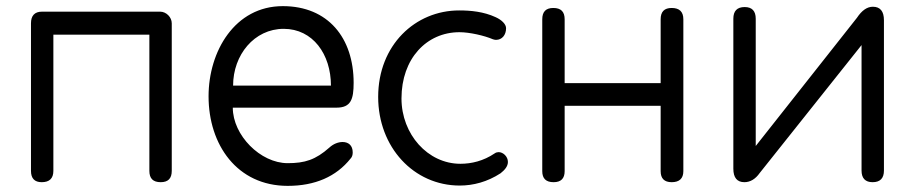

<svg xmlns="http://www.w3.org/2000/svg" viewBox="-20 -594 2983 626"><path d="M117 -556C93 -556 81 -543 81 -518V-37C81 -12 93 0 116 0C141 0 154 -12 154 -37V-481H467V-37C467 -12 479 0 504 0C528 0 540 -12 540 -37V-518C540 -538 522 -556 502 -556Z M740 -315C740 -415 809 -500 905 -500C1000 -500 1059 -417 1059 -315ZM902 -574C746 -574 660 -427 660 -280C660 -122 753 12 918 12C1007 12 1076 -18 1123 -77C1128 -82 1130 -89 1130 -97C1130 -120 1116 -131 1097 -131C1083 -131 1067 -125 1054 -113C1009 -73 974 -62 918 -62C829 -62 739 -153 739 -243H1077C1124 -243 1133 -270 1133 -324C1133 -470 1050 -574 902 -574Z M1478 -489C1511 -489 1559 -478 1587 -466C1590 -465 1594 -464 1597 -464C1617 -464 1630 -480 1630 -502C1630 -515 1616 -529 1596 -538C1557 -556 1515 -560 1477 -560C1334 -560 1213 -447 1213 -278C1213 -114 1329 11 1479 11C1523 11 1569 -1 1612 -29C1626 -40 1636 -52 1636 -66C1636 -84 1620 -98 1606 -98C1602 -98 1597 -97 1593 -94C1556 -69 1517 -60 1481 -60C1375 -60 1289 -156 1289 -273C1289 -403 1371 -489 1478 -489Z M1748 -36C1748 -12 1760 0 1785 0C1809 0 1821 -12 1821 -36V-249H2134V-36C2134 -12 2146 0 2170 0C2195 0 2208 -12 2208 -36V-531C2208 -556 2195 -568 2170 -568C2146 -568 2134 -556 2134 -531V-323H1821V-531C1821 -556 1809 -568 1784 -568C1760 -568 1748 -556 1748 -531Z M2862 -528C2862 -557 2850 -572 2826 -572C2807 -572 2790 -560 2774 -536L2444 -118V-533C2444 -558 2432 -571 2408 -571C2383 -571 2371 -558 2371 -533V-44C2371 -15 2383 0 2407 0C2426 0 2443 -10 2457 -30L2789 -447V-38C2789 -13 2801 0 2825 0C2850 0 2862 -13 2862 -38Z"/></svg>

Font: Numismatica Pro
Style: Regular
Weight: 400
Designer: Chris Hopkins
Foundry: Edward C. D. Hopkins
Version: Version 2.19D